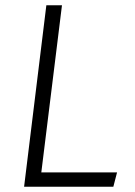

<svg xmlns="http://www.w3.org/2000/svg" viewBox="-20 -705 509 725"><path d="M214 -685 136 -54H422L408 0H71L155 -685Z"/></svg>

Font: Glekhifnjqigglhiwekvrgaqftz
Style: Regular
Weight: 300
Italic angle: -8°
Designer: Carrois Corporate & Edenspiekermann
Foundry: Carrois Corporate GbR & Edenspiekermann AG
Version: Version 2.001